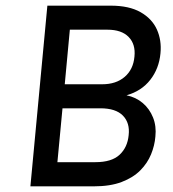

<svg xmlns="http://www.w3.org/2000/svg" viewBox="-20 -659 611 679"><path d="M87.5 0 147.5 -639H371.5Q436.5 -639 477 -616Q517.5 -593 534.8 -554.8Q552 -516.5 547.5 -470.5Q542.5 -416.5 511.5 -376.8Q480.5 -337 427.5 -322Q461 -315 485 -294.5Q509 -274 521.2 -243.5Q533.5 -213 529.5 -176Q527 -144.5 514.2 -113.2Q501.5 -82 476.2 -56.5Q451 -31 410.5 -15.5Q370 0 311.5 0ZM183 -85.5H317.5Q375 -85.5 403 -111.8Q431 -138 435 -181Q440 -224 414.8 -250Q389.5 -276 335 -276H201ZM227 -554 209 -361H341.5Q390.5 -361 421 -387.2Q451.5 -413.5 455.5 -459Q460 -502.5 435 -528.2Q410 -554 360 -554Z"/></svg>

Font: Karla Medium
Style: Italic
Weight: 500
Italic angle: -8°
Designer: Jonathan Pinhorn
Version: Version 2.001